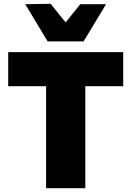

<svg xmlns="http://www.w3.org/2000/svg" viewBox="-20 -986 688 1006"><path d="M221.5 0V-534.5H23V-713H625.5V-534.5H427V0ZM229.5 -769Q200 -818.5 170.5 -867.5Q141 -916.5 112 -964L245.5 -966Q265 -941.5 284.5 -917.2Q304 -893 324 -868.5Q343.5 -892.5 362.5 -916.5Q381.5 -940.5 400.5 -964H535.5Q506.5 -916 477.5 -867.5Q448 -818.5 418 -769Z"/></svg>

Font: Heraclito ExtraBold
Style: Regular
Weight: 800
Designer: Kostas Bartsokas (font) & Cristiano Sobral (main changes)
Foundry: Kostas Bartsokas (font) & Cristiano Sobral (main changes)
Version: Version 1.00;July 8, 2020;FontCreator 13.0.0.2655 64-bit